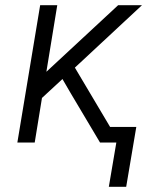

<svg xmlns="http://www.w3.org/2000/svg" viewBox="-20 -550 616 741"><path d="M400 171H467L506 -60H405L269 -289L528 -530H436L159 -273L201 -530H135L47 0H114L142 -172L221 -245L253 -190L366 0H429Z"/></svg>

Font: Iosevka Sparkle Light Oblique
Style: Regular
Weight: 300
Italic angle: -9°
Designer: Belleve Invis
Foundry: Belleve Invis
Version: Version 4.5.0; ttfautohint (v1.8.3)